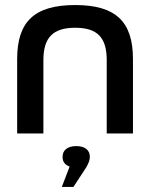

<svg xmlns="http://www.w3.org/2000/svg" viewBox="-20 -529 572 761"><path d="M48 -295V0H152V-291C152 -380 190 -419 278 -419C366 -419 403 -380 403 -291V0H507V-295C507 -444 438 -509 278 -509C117 -509 48 -444 48 -295ZM225 212H271L322 134C332 116 336 105 336 94V92C336 66 317 50 282 50C247 50 228 67 228 92V94C228 112 238 125 256 131Z"/></svg>

Font: LT Wave Text Medium
Style: Regular
Weight: 500
Designer: Daniel Lyons
Version: Version 2.5 (Glyphs App)